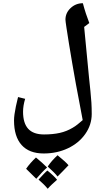

<svg xmlns="http://www.w3.org/2000/svg" viewBox="-20 -700 652 1191"><path d="M251 252Q161 252 114 199.5Q67 147 67 47Q67 30 70 8.5Q73 -13 78.5 -40Q84 -67 92 -98L136 -87Q123 -44 123 -7Q123 64 155 99Q187 134 253 134Q308 134 350.5 124.5Q393 115 430 93Q446 84 461.5 71.5Q477 59 493 45L471 -72Q462 -116 451 -177.5Q440 -239 428.5 -305.5Q417 -372 407.5 -431Q398 -490 392 -530Q386 -570 386 -578Q386 -620 418 -650Q450 -680 494 -680Q503 -646 513 -615.5Q523 -585 534 -557L502 -533L532 -221Q537 -172 541 -134.5Q545 -97 547 -63.5Q549 -30 549 7Q549 74 509 131Q469 188 401 220Q367 236 329.5 244Q292 252 251 252ZM337 263Q360 282 377.5 297.5Q395 313 405 325Q389 342 371.5 360Q354 378 337 395Q329 384 313.5 368.5Q298 353 276 333Q300 297 337 263ZM203 277Q223 293 240.5 309Q258 325 272 339Q256 353 239.5 370.5Q223 388 205 409Q189 393 173.5 378Q158 363 142 347Q155 328 170.5 310.5Q186 293 203 277ZM274 358Q315 391 334 415Q318 429 303 443Q288 457 276 471Q255 445 219 414Q240 391 253.5 377Q267 363 274 358Z"/></svg>

Font: Noto Naskh Arabic
Style: Regular
Weight: 400
Designer: Monotype Design Team, David Williams, Mohamad Dakak and Nizar Qandah
Foundry: Monotype Imaging Inc.
Version: Version 2.013